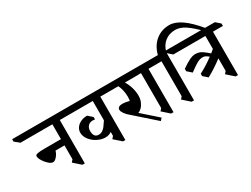

<svg xmlns="http://www.w3.org/2000/svg" viewBox="-189 -1854 3482 2668"><g transform="rotate(-30 1552.0 -520.0)"><path d="M597 -686V10H559L446 -90L477 -126V-348H333Q321 -302 287.5 -263Q254 -224 225 -224Q196 -224 158 -257Q120 -290 92.5 -335Q65 -380 65 -410Q65 -432 100.5 -440Q136 -448 229 -448H478V-686H-34L-110 -748V-786H688L758 -724L757 -686Z M1407 -686H1247V10H1209L1096 -90L1127 -126V-189Q1085 -158 1026 -158Q966 -158 902.5 -190Q839 -222 797 -276Q755 -330 755 -391Q755 -434 781 -470.5Q807 -507 852.5 -528Q898 -549 955 -549L1025 -487V-449Q1007 -452 990 -452Q940 -452 912.5 -421Q885 -390 885 -343Q885 -292 905 -265Q925 -238 966 -238Q999 -238 1025 -254.5Q1051 -271 1071.5 -297.5Q1092 -324 1126 -376V-686H678L608 -748V-786H1336L1407 -724Z M1641 -685Q1714 -563 1714 -432Q1714 -380 1696 -336.5Q1678 -293 1650 -264.5Q1622 -236 1592 -226L1839 -8L1806 29L1471 -267Q1435 -296 1409.5 -332.5Q1384 -369 1384 -394Q1384 -420 1404.5 -433.5Q1425 -447 1463 -447Q1509 -447 1572 -429Q1578 -461 1578 -496Q1578 -547 1566.5 -598Q1555 -649 1536 -686H1286L1210 -748V-786H1776L1852 -724L1853 -685Z M2020 -686V10H1982L1869 -90L1900 -126V-686H1832L1762 -748V-786H2110L2180 -724V-686Z M2994 -776 2970 -738Q2852 -859 2770 -914Q2688 -969 2609 -969Q2513 -969 2444.5 -915.5Q2376 -862 2349 -761V10H2311L2198 -90L2229 -126V-686H2161L2091 -748V-786H2228Q2264 -922 2356 -995.5Q2448 -1069 2573 -1069H2574Q2663 -1069 2766.5 -997.5Q2870 -926 2994 -776Z M3054 -685V11H3016L2903 -89L2934 -125V-326Q2805 -229 2685 -164L2615 -226V-264Q2720 -316 2842 -406L2837 -410Q2811 -432 2791.5 -440.5Q2772 -449 2753 -449Q2706 -449 2661.5 -424.5Q2617 -400 2527 -333L2457 -395V-433Q2538 -490 2590.5 -514.5Q2643 -539 2683 -539Q2726 -539 2758.5 -525.5Q2791 -512 2844 -468L2882 -436Q2909 -457 2933 -478V-686H2418L2348 -748V-786H3143L3213 -724L3214 -685Z"/></g></svg>

Font: Inknut Antiqua
Style: Regular
Weight: 400
Designer: Claus Eggers Sørensen
Foundry: Claus Eggers Sørensen
Version: Version 1.003; ttfautohint (v1.8.2) -l 8 -r 50 -G 200 -x 14 